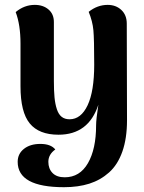

<svg xmlns="http://www.w3.org/2000/svg" viewBox="-20 -551 598 795"><path d="M245.1 224.1Q53.2 224.1 53.2 119.1Q53.2 85.9 79.1 65.4Q105 44.9 147 44.9Q190.4 44.9 209 67.9Q180.2 88.4 180.2 119.1Q180.2 147.5 197.5 165.3Q214.8 183.1 248 183.1Q310.5 183.1 344.2 124.5Q377.9 65.9 377.9 -32.2Q377.9 -56.2 387.2 -117.2Q346.7 6.8 222.2 6.8Q141.6 6.8 103.3 -39.8Q64.9 -86.4 64.9 -193.8V-370.1Q64.9 -448.2 44.9 -501Q80.6 -530.8 124 -530.8Q158.7 -530.8 180.9 -511.7Q203.1 -492.7 203.1 -460V-215.8Q203.1 -174.8 205.8 -147.2Q208.5 -119.6 215.6 -98.4Q222.7 -77.1 235.6 -67.1Q248.5 -57.1 268.1 -57.1Q315.4 -57.1 342.8 -115.2Q370.1 -173.3 370.1 -283.2Q370.1 -388.7 366.7 -425.8Q363.3 -462.9 347.2 -502Q383.3 -530.8 425.8 -530.8Q460 -530.8 482.4 -509.8Q504.9 -488.8 504.9 -453.1L505.9 -53.2Q505.9 22 486.6 76.7Q467.3 131.3 431.6 163.1Q396 194.8 349.9 209.5Q303.7 224.1 245.1 224.1Z"/></svg>

Font: Arima
Style: Bold
Weight: 700
Designer: Joana Correia and Natanael Gama
Foundry: NDISCOVER
Version: Version 1.100;Glyphs 3.1.2 (3151)